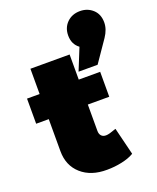

<svg xmlns="http://www.w3.org/2000/svg" viewBox="-161 -973 878 1077"><g transform="rotate(-20 278.0 -434.5)"><path d="M2.9 -369.1V-519H78.1V-669.9H312V-520H439.9V-371.1H312V-213.9Q312 -194.3 322.5 -183.6Q333 -172.9 351.1 -173.8Q366.7 -173.8 404.8 -188L411.1 -189.9L451.2 -26.9L448.2 -24.9Q420.9 -8.8 377.7 0.5Q334.5 9.8 289.1 9.8Q193.8 10.7 136 -40.5Q78.1 -91.8 78.1 -178.2V-369.1ZM326.2 -562 378.9 -691.9Q340.8 -719.7 340.8 -772Q340.8 -818.8 371.3 -848.9Q401.9 -878.9 449.2 -878.9Q493.7 -878.9 524.9 -850.6Q556.2 -822.3 556.2 -772.9Q556.2 -731.9 527.8 -689.9L439.9 -562Z"/></g></svg>

Font: Trueno UltraBlack
Style: Regular
Weight: 950
Designer: Julieta Ulanovsky
Foundry: Julieta Ulanovsky
Version: Version 3.001b | FøM Fix